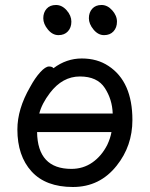

<svg xmlns="http://www.w3.org/2000/svg" viewBox="-20 -727 602 771"><path d="M432.6 -271Q430.7 -328.1 400.6 -374Q370.6 -419.9 300.8 -419.9Q231 -419.9 180.7 -354Q147.9 -311 137.7 -271ZM266.6 -48.8Q314 -48.8 350.8 -74.5Q387.7 -100.1 410.6 -145Q422.9 -170.9 427.7 -196.8H128.9Q130.9 -48.8 266.6 -48.8ZM272.9 23.9Q163.6 23.9 106.7 -38.6Q49.8 -101.1 49.8 -207Q49.8 -289.1 100.6 -377Q120.6 -414.1 141.6 -437Q162.6 -460 176.8 -460Q189.9 -460 194.8 -453.1Q246.6 -492.2 308.6 -492.2Q370.6 -492.2 416 -461.9Q511.7 -398.9 511.7 -245.1Q511.7 -141.1 448.7 -62Q380.9 23.9 272.9 23.9ZM252.7 -601.1Q238.8 -585.9 214.8 -585.9Q190.9 -585.9 172.4 -608.4Q153.8 -630.9 153.8 -653.8Q153.8 -676.8 167.2 -691.9Q180.7 -707 204.8 -707Q229 -707 247.8 -685.5Q266.6 -664.1 266.6 -640.1Q266.6 -616.2 252.7 -601.1ZM435.8 -601.1Q421.9 -585.9 397.9 -585.9Q374 -585.9 355.5 -608.4Q336.9 -630.9 336.9 -653.8Q336.9 -676.8 350.3 -691.9Q363.8 -707 387.7 -707Q411.6 -707 430.7 -685.5Q449.7 -664.1 449.7 -640.1Q449.7 -616.2 435.8 -601.1Z"/></svg>

Font: LXGW WenKai GB Screen
Style: Regular
Weight: 400
Designer: LXGW / Fontworks Inc.
Foundry: LXGW / Fontworks Inc.
Version: Version 1.321;February 19, 2024;FontCreator 14.0.0.2901 64-b